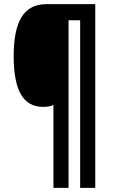

<svg xmlns="http://www.w3.org/2000/svg" viewBox="-20 -780 547 927"><path d="M440 127V-760H204C94 -760 46 -675 46 -509C46 -345 91 -264 188 -264C207 -264 226 -267 238 -273V127H311V-682H367V127Z"/></svg>

Font: Noto Sans Tamil ExtraCondensed
Style: Bold
Weight: 700
Width: 2
Designer: Jelle Bosma - Monotype Design Team
Foundry: Monotype Imaging Inc.
Version: Version 2.004